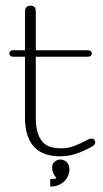

<svg xmlns="http://www.w3.org/2000/svg" viewBox="-20 -560 373 694"><path d="M297.4 -378.4Q304.7 -378.4 308.3 -374.8Q312 -371.1 312 -366.7Q312 -362.3 308.3 -358.6Q304.7 -355 297.4 -355H109.4V-136.2Q109.4 -100.6 116.7 -78.6Q124 -56.6 136.5 -44.4Q148.9 -32.2 165.8 -28.1Q182.6 -23.9 201.7 -23.9Q225.1 -23.9 247.6 -32.2Q270 -40.5 299.3 -56.2Q305.2 -59.1 310.5 -59.1Q316.9 -59.1 320.6 -55.4Q324.2 -51.8 324.2 -46.4Q324.2 -36.6 313.5 -30.8Q293 -19.5 277.1 -12.7Q261.2 -5.9 247.8 -2Q234.4 2 221.9 3.4Q209.5 4.9 194.8 4.9Q168.5 4.9 145.8 -2.4Q123 -9.8 106.2 -26.1Q89.4 -42.5 79.8 -69.6Q70.3 -96.7 70.3 -136.2V-355H27.3Q20.5 -355 17.1 -358.6Q13.7 -362.3 13.7 -366.7Q13.7 -371.1 17.1 -374.8Q20.5 -378.4 27.3 -378.4H70.3V-515.6Q70.3 -531.2 76.7 -535.4Q83 -539.6 89.8 -539.6Q98.1 -539.6 103.8 -535.4Q109.4 -531.2 109.4 -515.6V-378.4ZM161.6 86.9Q173.8 86.9 178.2 86.4Q182.6 85.9 182.6 83.5Q182.6 81.5 180.4 78.6Q178.2 75.7 175.5 71.3Q172.9 66.9 170.7 60.5Q168.5 54.2 168.5 45.9Q168.5 31.7 177.7 24.2Q187 16.6 198.2 16.6Q210.4 16.6 220.7 25.6Q231 34.7 231 53.2Q231 63.5 226.6 74.2Q222.2 85 213.6 94Q205.1 103 192.1 108.6Q179.2 114.3 161.6 114.3Z"/></svg>

Font: Gruppo
Style: Regular
Weight: 400
Foundry: Vernon Adams
Version: Version 1.000